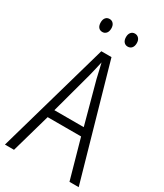

<svg xmlns="http://www.w3.org/2000/svg" viewBox="-219 -979 910 1064"><g transform="rotate(30 236.0 -446.5)"><path d="M413 0 343 -250H129L58 0H0L204 -715H269L472 0ZM258 -568Q253 -591 247 -615.5Q241 -640 236 -662Q231 -639 225.5 -615.5Q220 -592 214 -568L142 -302H330ZM121 -852Q121 -871 130 -882Q139 -893 155 -893Q170 -893 179.5 -882Q189 -871 189 -852Q189 -832 179.5 -821Q170 -810 155 -810Q139 -810 130 -821Q121 -832 121 -852ZM283 -852Q283 -871 292.5 -882Q302 -893 317 -893Q332 -893 342 -882Q352 -871 352 -852Q352 -832 342.5 -821Q333 -810 317 -810Q302 -810 292.5 -821Q283 -832 283 -852Z"/></g></svg>

Font: Noto Sans Devanagari UI Condensed Light
Style: Regular
Weight: 300
Width: 3
Designer: Jelle Bosma - Monotype Design Team
Foundry: Monotype Imaging Inc.
Version: Version 2.004; ttfautohint (v1.8.4.7-5d5b)